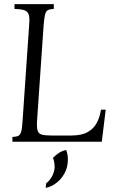

<svg xmlns="http://www.w3.org/2000/svg" viewBox="-20 -685 544 928"><path d="M40 0V-23Q59 -24 68.5 -28.5Q78 -33 82.5 -49Q87 -65 89 -100L121 -565Q124 -600 118.5 -615.5Q113 -631 96.5 -636Q80 -641 50 -642V-665H240V-642Q221 -641 211.5 -636Q202 -631 198 -615.5Q194 -600 191 -565L159 -100Q157 -68 162 -53Q167 -38 183.5 -34Q200 -30 230 -30H324Q374 -30 403.5 -46.5Q433 -63 448 -91.5Q463 -120 468 -155H491L472 0ZM201 223 203 201Q223 186 233.5 163.5Q244 141 244 123Q244 97 236 78Q251 63 265.5 53.5Q280 44 300 40Q305 53 306.5 64.5Q308 76 308 87Q308 124 291.5 153.5Q275 183 250 201Q225 219 201 223Z"/></svg>

Font: Bona Nova
Style: Italic
Weight: 400
Italic angle: -4°
Designer: Mateusz Machalski
Foundry: Capitalics
Version: Version 4.001; ttfautohint (v1.8.3)